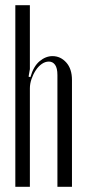

<svg xmlns="http://www.w3.org/2000/svg" viewBox="-20 -718 336 739"><path d="M97 -421Q109 -463 132.5 -482.5Q156 -502 182 -502Q213 -502 235 -477.5Q257 -453 257 -410V1H201V-429Q201 -456 192 -468.5Q183 -481 168 -481Q154 -481 141 -472Q128 -463 118 -448Q108 -433 101.5 -414.5Q95 -396 95 -378V1H39V-698H95V-452L90 -423Z"/></svg>

Font: Moniqa Cond Heading
Style: Regular
Weight: 400
Width: 3
Designer: Rajesh Rajput
Foundry: Rajesh Rajput
Version: Version 1.000